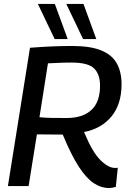

<svg xmlns="http://www.w3.org/2000/svg" viewBox="-20 -943 648 973"><path d="M20 0 132 -701Q198 -706 248.5 -708Q299 -710 345 -710Q438 -710 493 -687.5Q548 -665 572 -621.5Q596 -578 596 -516Q596 -415 545 -353Q494 -291 406 -274Q448 -172 488.5 -132Q529 -92 562 -92Q565 -92 569 -92Q573 -92 577 -93L567 4Q562 6 551 8Q540 10 534 10Q493 10 455.5 -14.5Q418 -39 379.5 -98Q341 -157 298 -261Q263 -261 231 -261.5Q199 -262 167 -262L125 0ZM318 -345Q399 -345 443 -385.5Q487 -426 487 -509Q487 -566 457 -596Q427 -626 342 -626Q318 -626 301.5 -625.5Q285 -625 267 -624Q249 -623 223 -622L180 -349Q209 -346 241 -345.5Q273 -345 318 -345ZM257 -745 172 -923H258L323 -745ZM401 -745 316 -923H403L468 -745Z"/></svg>

Font: Georama Medium
Style: Italic
Weight: 500
Italic angle: -9°
Designer: Jean-Baptiste Levee
Foundry: Production Type
Version: Version 1.000